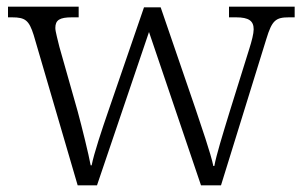

<svg xmlns="http://www.w3.org/2000/svg" viewBox="-20 -556 906 576"><path d="M81 -451 213 0H271L427 -460L583 0H643L779 -439C796 -495 807 -504 847 -504H864V-536H667V-504H688C727 -504 741 -493 741 -468C741 -455 735 -432 728 -410L669 -221C647 -149 629 -91 623 -58H620C613 -94 582 -183 566 -231L462 -534H412L304 -220C287 -171 261 -93 255 -60H252C246 -93 226 -174 213 -222L158 -416C154 -434 146 -461 146 -472C146 -496 159 -504 196 -504H216V-536H4V-504H16C56 -504 67 -495 81 -451Z"/></svg>

Font: Noto Serif Georgian Light
Style: Regular
Weight: 300
Designer: Monotype Design Team, Akaki Razmadze
Foundry: Google LLC
Version: Version 2.003